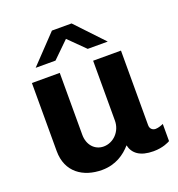

<svg xmlns="http://www.w3.org/2000/svg" viewBox="-132 -828 875 946"><g transform="rotate(-20 305.5 -355.0)"><path d="M245 -720 107 -575H211L296 -658L380 -575H485C439 -623 393 -672 348 -720ZM531 -120V-511H385V-197C385 -140 341 -96 290 -96C243 -96 210 -134 210 -186V-511H64V-154C64 -43 145 10 243 10C315 10 364 -25 397 -63C407 -18 443 10 513 10C563 10 594 -7 601 -11V-101C595 -98 575 -90 560 -90C547 -90 531 -98 531 -120Z"/></g></svg>

Font: Chivo
Style: Bold
Weight: 700
Designer: Hector Gatti
Foundry: Omnibus-Type
Version: Version 1.003;PS 001.003;hotconv 1.0.70;makeotf.lib2.5.58329